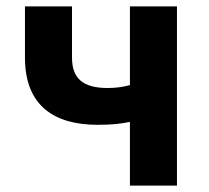

<svg xmlns="http://www.w3.org/2000/svg" viewBox="-20 -580 652 600"><path d="M386 0H533V-560H386V-314C363 -308 343 -305 316 -305C238 -305 205 -336 205 -400V-560H58V-400C58 -249 150 -190 285 -190C332 -190 354 -193 386 -199Z"/></svg>

Font: Noto Sans CJK KR Bold
Style: Regular
Weight: 700
Designer: Ryoko NISHIZUKA (kana & ideographs); Paul D. Hunt (Latin, Greek & Cyrillic); Wenlong ZHANG (bopomofo); Sandoll Communica
Foundry: Adobe Systems Incorporated
Version: Version 1.004;PS 1.004;hotconv 1.0.82;makeotf.lib2.5.63406